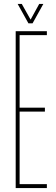

<svg xmlns="http://www.w3.org/2000/svg" viewBox="-20 -959 284 979"><path d="M60 0V-800H219V-780H80V-410H209V-390H80V-20H219V0ZM125 -840 70 -939H91L136 -859L180 -939H201L146 -840Z"/></svg>

Font: Big Shoulders Display SC Thin
Style: Regular
Weight: 100
Designer: Patric King
Foundry: XO Type Co
Version: Version 2.002